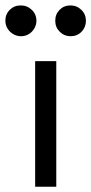

<svg xmlns="http://www.w3.org/2000/svg" viewBox="-52 -707 345 727"><path d="M81.1 -475.6H161.1V0H81.1ZM-31.7 -628.4Q-31.7 -653.3 -14.9 -669.9Q2 -686.5 26.4 -686.5Q50.8 -686.5 68.4 -669.7Q85.9 -652.8 85.9 -628.4Q85.9 -612.8 77.9 -599.1Q69.8 -585.4 56.6 -577.6Q43.5 -569.8 27.8 -569.8Q11.7 -569.8 -2 -577.9Q-15.6 -585.9 -23.7 -599.4Q-31.7 -612.8 -31.7 -628.4ZM157.2 -628.4Q157.2 -653.3 173.8 -669.9Q190.4 -686.5 214.4 -686.5Q238.8 -686.5 256.1 -669.7Q273.4 -652.8 273.4 -628.4Q273.4 -604 256.8 -586.9Q240.2 -569.8 215.3 -569.8Q191.4 -569.8 174.3 -586.7Q157.2 -603.5 157.2 -628.4Z"/></svg>

Font: Selawik
Style: Regular
Weight: 400
Designer: Aaron Bell
Foundry: Microsoft Corporation
Version: Version 1.01